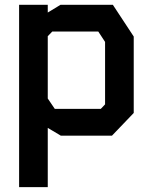

<svg xmlns="http://www.w3.org/2000/svg" viewBox="-20 -568 640 804"><path d="M233.5 -548 180 -515.5V-548H60V215.5H180V-32.5L234.5 0H449L540 -95V-415L452.5 -548ZM180 -155.5V-416.5L199 -436H391.5L420 -392.5V-131L402 -112H209.5Z"/></svg>

Font: Kode
Style: Regular
Weight: 400
Monospace: yes
Designer: Isa Ozler
Foundry: Kadena LLC
Version: Version 1.000;gftools[0.9.28]